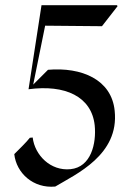

<svg xmlns="http://www.w3.org/2000/svg" viewBox="-20 -490 528 740"><path d="M154 -391 108 -164 165 -221C294 -232 410 -184 422 -63C440 107 273 181 193 229C108 237 43 177 35 104C51 88 82 58 95 41L106 40C114 108 175 170 252 162C331 154 352 63 345 -7C333 -118 231 -165 90 -146L140 -470H431L433 -466L373 -389Z"/></svg>

Font: Mazius Display
Style: Regular
Weight: 400
Designer: Alberto Casagrande & Collletttivo
Foundry: Collletttivo
Version: Version 2.000;Glyphs 3.2 (3217)